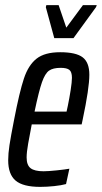

<svg xmlns="http://www.w3.org/2000/svg" viewBox="-20 -722 398 750"><path d="M12 -96Q12 -122 17 -155Q22 -188 35 -254Q56 -363 73.5 -415.5Q91 -468 123 -493Q155 -518 215 -518Q277 -518 303 -498Q329 -478 329 -430Q329 -378 303 -255L299 -236H104Q96 -195 90 -161Q84 -127 84 -107Q84 -77 99.5 -65Q115 -53 150 -53Q168 -53 201.5 -56.5Q235 -60 251 -63L238 -3Q220 2 191.5 5Q163 8 137 8Q70 8 41 -16.5Q12 -41 12 -96ZM240 -286 245 -309Q251 -338 256 -370Q261 -402 261 -418Q261 -441 251 -449Q241 -457 217 -457Q187 -457 171.5 -446Q156 -435 144 -401Q132 -367 115 -286ZM192 -573 159 -694 161 -702H209L239 -614L304 -702H358L355 -694L267 -573Z"/></svg>

Font: Saira Ultra Condensed Medium
Style: Italic
Weight: 500
Width: 1
Italic angle: -12°
Designer: Hector Gatti with collaboration of the Omnibus-Type team
Foundry: Omnibus-Type
Version: Version 1.001; ttfautohint (v1.8)